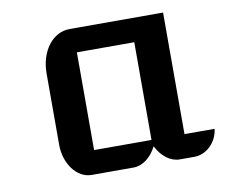

<svg xmlns="http://www.w3.org/2000/svg" viewBox="-63 -589 792 666"><g transform="rotate(-10 333.5 -256.0)"><path d="M115.7 -122.6C115.7 -55.2 157.2 0 208.5 0H356.4C388.2 0 418.9 -23.4 437.5 -60.5C456.1 -23.4 486.8 0 518.6 0H570.8C613.8 0 651.4 -37.6 656.2 -83.5H550.3V-511.7H221.2C161.1 -511.7 115.7 -452.1 115.7 -373.5ZM231.9 -83.5V-427.7H434.1V-83.5Z"/></g></svg>

Font: Atomic Age
Style: Regular
Weight: 400
Designer: James Grieshaber
Foundry: James Grieshaber
Version: Version 1.002